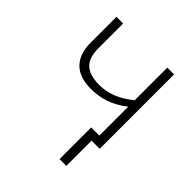

<svg xmlns="http://www.w3.org/2000/svg" viewBox="-195 -660 969 969"><g transform="rotate(45 290.0 -175.5)"><path d="M80.1 -347.2V-530.8H127.9V-353Q127.9 -285.6 160.6 -255.9Q193.4 -226.1 261.2 -226.1Q309.1 -226.1 352.5 -243.2Q396 -260.3 442.9 -297.9V-530.8H491.2V0H433.1V180.2H384.8V-45.9H442.9V-252Q394 -214.4 346.9 -198.2Q299.8 -182.1 245.1 -182.1Q163.6 -182.1 121.8 -224.6Q80.1 -267.1 80.1 -347.2Z"/></g></svg>

Font: Open Sans Light
Style: Regular
Weight: 300
Foundry: Ascender Corporation
Version: Version 1.10